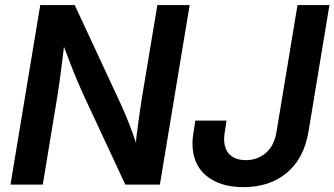

<svg xmlns="http://www.w3.org/2000/svg" viewBox="-20 -748 1355 778"><path d="M22.5 0 143.1 -727.5H282.7L470.7 -323.7Q479.5 -304.7 491.5 -275.6Q503.4 -246.6 516.4 -211.4Q529.3 -176.3 540.5 -137.7L524.9 -120.1Q528.3 -155.8 533.4 -197.3Q538.6 -238.8 543.9 -276.6Q549.3 -314.5 552.7 -337.4L617.7 -727.5H748.5L627.9 0H487.8L318.4 -363.3Q306.6 -388.7 292.7 -421.6Q278.8 -454.6 262.5 -497.3Q246.1 -540 225.6 -593.8L244.6 -604.5Q238.3 -549.3 232.4 -502.4Q226.6 -455.6 221.7 -420.2Q216.8 -384.8 213.4 -363.8L153.3 0ZM966.3 10.3Q872.1 10.3 815.9 -35.9Q759.8 -82 759.8 -168.5Q759.8 -175.8 760.7 -185.3Q761.7 -194.8 764.2 -212.2Q766.6 -229.5 771.5 -259.3H897.9Q893.6 -231.9 891.4 -217.5Q889.2 -203.1 888.7 -196.5Q888.2 -189.9 888.2 -185.1Q888.2 -143.1 911.4 -121.1Q934.6 -99.1 976.1 -99.1Q1023.4 -99.1 1057.4 -128.4Q1091.3 -157.7 1100.6 -214.8L1185.5 -727.5H1314.9L1230 -214.4Q1211.9 -106.4 1142.6 -48.1Q1073.2 10.3 966.3 10.3Z"/></svg>

Font: Inter 24pt SemiBold
Style: Italic
Weight: 600
Italic angle: -9.3988°
Designer: Rasmus Andersson
Foundry: rsms
Version: Version 4.001;git-66647c0bb